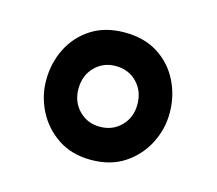

<svg xmlns="http://www.w3.org/2000/svg" viewBox="-56 -788 486 431"><g transform="rotate(15 186.5 -572.0)"><path d="M186 -424Q141 -424 109 -445.5Q77 -467 60 -500.5Q43 -534 43 -571Q43 -611 60 -645Q77 -679 109 -699.5Q141 -720 186 -720Q232 -720 264 -699.5Q296 -679 313 -645Q330 -611 330 -571Q330 -534 313 -500.5Q296 -467 264 -445.5Q232 -424 186 -424ZM186 -501Q216 -501 235.5 -521Q255 -541 255 -571Q255 -602 235.5 -622Q216 -642 186 -642Q157 -642 137.5 -622Q118 -602 118 -571Q118 -541 137.5 -521Q157 -501 186 -501Z"/></g></svg>

Font: Inclusive Sans SemiBold
Style: Regular
Weight: 600
Designer: Olivia King
Foundry: Olivia King
Version: Version 2.004